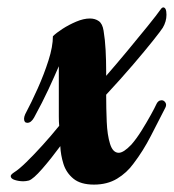

<svg xmlns="http://www.w3.org/2000/svg" viewBox="-20 -492 470 519"><path d="M234 7Q198 7 178.5 -9Q159 -25 151.5 -49Q144 -73 143 -97Q118 -63 94 -35.5Q70 -8 58 -4Q50 -2 43 -2Q31 -2 20 -5.5Q9 -9 9 -16Q9 -20 18 -26Q31 -34 51.5 -54Q72 -74 95.5 -100Q119 -126 140 -152Q139 -163 139 -177Q139 -191 139 -207V-313Q127 -285 111 -250.5Q95 -216 72 -174Q64 -160 54 -160Q45 -160 45 -171Q45 -176 48 -183Q65 -215 82 -253Q99 -291 111 -328.5Q123 -366 123 -394Q132 -403 149 -414Q166 -425 186 -433.5Q206 -442 223 -442Q237 -442 247 -435Q257 -428 260 -409Q264 -385 265.5 -356.5Q267 -328 267 -299V-287Q294 -318 323.5 -353.5Q353 -389 378.5 -420.5Q404 -452 416 -469Q419 -472 421 -472Q430 -472 430 -452Q430 -434 420 -417Q415 -409 393.5 -382Q372 -355 339.5 -317Q307 -279 267 -236Q267 -199 268.5 -163Q270 -127 277.5 -103Q285 -79 301 -79Q314 -79 335 -101Q349 -117 363 -139.5Q377 -162 388 -182Q399 -202 402 -209Q407 -221 417 -221Q423 -221 427 -215Q431 -209 427 -201Q409 -166 388 -125Q367 -84 341 -50Q323 -25 296.5 -9Q270 7 234 7Z"/></svg>

Font: Praise
Style: Regular
Weight: 400
Designer: Robert E. Leuschke
Foundry: Robert E. Leuschke
Version: Version 1.100; ttfautohint (v1.8.3)